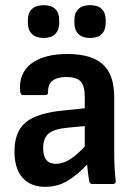

<svg xmlns="http://www.w3.org/2000/svg" viewBox="-20 -712 522 743"><path d="M155 11Q98 11 67 -24.5Q36 -60 36 -126Q36 -202 79.5 -238.5Q123 -275 230 -285L308 -293V-338Q308 -380 292 -397Q276 -414 237 -414Q164 -414 166 -355Q166 -344 156 -344H69Q59 -344 58 -360Q52 -428 100.5 -465.5Q149 -503 241 -503Q334 -503 378 -463Q422 -423 422 -336V-124Q422 -57 428 -12Q429 0 417 0H337Q327 0 325 -12Q321 -35 317 -75Q276 -32 238.5 -10.5Q201 11 155 11ZM147 -139Q147 -78 196 -78Q221 -78 247 -93Q273 -108 308 -145V-224L243 -218Q189 -213 168 -195Q147 -177 147 -139ZM149 -565Q119 -565 103.5 -580.5Q88 -596 88 -622V-636Q88 -662 103.5 -677Q119 -692 149 -692Q179 -692 194 -677Q209 -662 209 -636V-622Q209 -596 194 -580.5Q179 -565 149 -565ZM328 -565Q299 -565 283.5 -580.5Q268 -596 268 -622V-636Q268 -662 283.5 -677Q299 -692 328 -692Q359 -692 374 -677Q389 -662 389 -636V-622Q389 -596 374 -580.5Q359 -565 328 -565Z"/></svg>

Font: Sofia Sans Semi Condensed
Style: Bold
Weight: 700
Designer: Botio Nikoltchev, Ani Petrova
Foundry: lettersoup
Version: Version 4.100; ttfautohint (v1.8.4.7-5d5b)